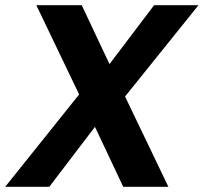

<svg xmlns="http://www.w3.org/2000/svg" viewBox="-33 -720 785 740"><path d="M-13 0 272 -356 107 -700H282L389 -473L561 -700H732L449 -348L616 0H442L333 -231L157 0Z"/></svg>

Font: DM Sans 24pt Black
Style: Italic
Weight: 900
Italic angle: -10°
Designer: Colophon Foundry, Jonny Pinhorn
Foundry: Colophon Foundry
Version: Version 4.004;gftools[0.9.30]